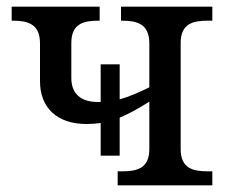

<svg xmlns="http://www.w3.org/2000/svg" viewBox="-20 -556 680 576"><path d="M604 -494H617V-536H343V-494H346C390 -494 428 -485 428 -426V-294C393 -277 365 -265 339 -258V-363H282V-250H274C221 -250 194 -276 194 -322V-427C194 -486 232 -494 276 -494H279V-536H15V-494H18C62 -494 100 -485 100 -426V-312C100 -234 150 -184 239 -184C254 -184 269 -185 282 -187V-89H339V-203C368 -215 396 -231 428 -251V-109C428 -50 390 -42 346 -42H333V0H617V-42H604C560 -42 522 -50 522 -109V-427C522 -486 560 -494 604 -494Z"/></svg>

Font: Noto Serif Thai
Style: Regular
Weight: 400
Designer: Monotype Design Team
Foundry: Monotype Imaging Inc.
Version: Version 1.901